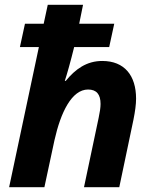

<svg xmlns="http://www.w3.org/2000/svg" viewBox="-20 -780 644 800"><path d="M18 0H165L207 -196C233 -312 279 -407 347 -407C382 -407 399 -387 399 -347C399 -332 396 -312 391 -289L330 0H477L536 -281C543 -316 547 -345 547 -369C547 -465 499 -526 406 -526C341 -526 294 -492 254 -443H250C259 -470 274 -523 289 -584H435L456 -681H310L326 -760H179L162 -681H84L63 -584H142Z"/></svg>

Font: BC Sans
Style: Bold Italic
Weight: 700
Italic angle: -12°
Designer: Monotype Design Team
Province of B.C.
Foundry: Monotype Imaging Inc.
Version: Version 2.000;GOOG;noto-source:20170915:90ef993387c0